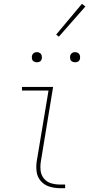

<svg xmlns="http://www.w3.org/2000/svg" viewBox="-20 -985 472 1005"><path d="M294 0H321V-19H294Q269 -19 246.5 -26Q224 -33 209.5 -51Q195 -69 192.5 -93Q190 -117 194 -141L258 -530H95V-511H234L173 -145Q168 -116 171.5 -87.5Q175 -59 193 -38Q211 -17 238 -8.5Q265 0 294 0ZM373 -659Q379 -659 385 -661Q391 -663 394.5 -668Q398 -673 399 -679Q400 -687 398 -695Q396 -703 389 -707.5Q382 -712 373 -712Q367 -712 361.5 -710Q356 -708 352 -702.5Q348 -697 347 -692Q346 -683 348 -675Q350 -667 357.5 -663Q365 -659 373 -659ZM173 -659Q179 -659 185 -661Q191 -663 194.5 -668Q198 -673 199 -679Q200 -687 198 -695Q196 -703 189 -707.5Q182 -712 173 -712Q167 -712 161.5 -710Q156 -708 152 -702.5Q148 -697 147 -692Q146 -683 148 -675Q150 -667 157.5 -663Q165 -659 173 -659ZM288 -793 427 -951 409 -965 274 -804Z"/></svg>

Font: Iosevka Sparkle Thin Oblique
Style: Regular
Weight: 100
Italic angle: -9°
Designer: Belleve Invis
Foundry: Belleve Invis
Version: Version 4.5.0; ttfautohint (v1.8.3)